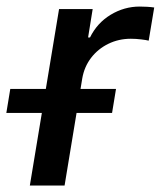

<svg xmlns="http://www.w3.org/2000/svg" viewBox="-65 -574 498 594"><path d="M27.3 0 117.7 -545.9H221.7L207.5 -458H213.4Q235.4 -502.9 277.3 -528.3Q319.3 -553.7 367.2 -553.7Q377.4 -553.7 390.4 -553Q403.3 -552.2 412.1 -550.8L395 -448.2Q387.7 -450.2 371.6 -452.1Q355.5 -454.1 339.8 -454.1Q302.2 -454.1 270.3 -438.5Q238.3 -422.9 217 -395.3Q195.8 -367.7 189.5 -331.5L134.8 0ZM-45.4 -224.6 -33.2 -298.8H293.9L281.7 -224.6Z"/></svg>

Font: Inter Medium
Style: Italic
Weight: 500
Italic angle: -9.3988°
Designer: Rasmus Andersson
Foundry: rsms
Version: Version 4.001;git-66647c0bb